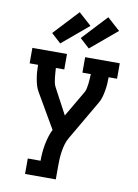

<svg xmlns="http://www.w3.org/2000/svg" viewBox="-104 -852 809 1125"><g transform="rotate(10 300.0 -289.5)"><path d="M126 205V113H202Q202 88 204 64Q206 40 210.5 16Q215 -8 222 -31.5Q229 -55 240 -77L122 -280Q111 -298 105.5 -317.5Q100 -337 96.5 -357Q93 -377 91.5 -397Q90 -417 90 -438H40V-530H246V-438H196Q197 -423 198 -409Q199 -395 200.5 -380.5Q202 -366 205 -352Q208 -338 215 -325L296 -173L386 -327Q393 -339 395.5 -353Q398 -367 400 -381Q402 -395 402.5 -409.5Q403 -424 404 -438H354V-530H560V-438H510Q510 -417 508.5 -397Q507 -377 503.5 -357Q500 -337 494.5 -317.5Q489 -298 478 -280L341 -45Q330 -26 324 -4.5Q318 17 314.5 39Q311 61 310 83Q309 105 309 127V205ZM366 -584 309 -636 447 -784 523 -716ZM196 -584 139 -636 277 -784 353 -716Z"/></g></svg>

Font: Iosevka Curly Slab SmBdEx
Style: Regular
Weight: 600
Width: 7
Monospace: yes
Designer: Belleve Invis
Foundry: Belleve Invis
Version: Version 11.1.0; ttfautohint (v1.8.3)